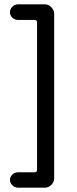

<svg xmlns="http://www.w3.org/2000/svg" viewBox="-20 -736 354 886"><path d="M26 94Q26 80 37 69.5Q48 59 63 59H140Q151 59 151 47V-632Q151 -644 140 -644H63Q48 -644 37 -654.5Q26 -665 26 -680Q26 -694 37 -705Q48 -716 63 -716H187Q204 -716 217 -702.5Q230 -689 230 -672V86Q230 104 217 117Q204 130 187 130H63Q48 130 37 119Q26 108 26 94Z"/></svg>

Font: 寒蝉全圆体
Style: Regular
Weight: 400
Designer: Warren2060
      Designed by Motoya company      

      [Varela Round]
      Joe Prince(Latin component); Avraham Cornf
Foundry: ChillType
Version: Version 3.200